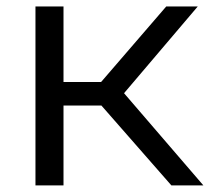

<svg xmlns="http://www.w3.org/2000/svg" viewBox="-20 -562 636 582"><path d="M87.5 0V-542.5H172.5V-313.5H286.5L484 -542.5H579.5L356 -279.5L596.5 0H499.5L287.5 -242H172.5V0Z"/></svg>

Font: Encode Sans Expanded Expanded
Style: Regular
Weight: 400
Width: 7
Designer: Multiple Designers
Foundry: Impallari Type
Version: Version 3.000; ttfautohint (v1.8.3) -l 8 -r 50 -G 200 -x 14 